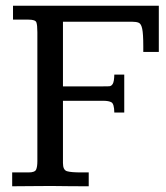

<svg xmlns="http://www.w3.org/2000/svg" viewBox="-20 -650 580 670"><path d="M22.5 0V-48.3H79.6Q101.6 -48.3 106 -58.1Q110.4 -67.9 110.4 -87.4V-537.6Q110.4 -562.5 106.9 -572Q103.5 -581.5 79.6 -581.5H25.4V-629.9H534.2V-468.8H480V-488.8Q480 -531.7 476.3 -549.3Q472.7 -566.9 464.1 -570.6Q455.6 -574.2 440.9 -574.2H199.7V-348.6H339.8Q352.1 -348.6 360.4 -348.9Q368.7 -349.1 373.5 -357.4Q378.4 -365.7 378.9 -389.6H413.6V-257.3H378.9Q378.4 -287.6 368.9 -293Q359.4 -298.3 340.8 -298.3H199.7V-81.1Q199.7 -56.6 213.9 -52.5Q228 -48.3 263.2 -48.3H289.6V0Q259.3 0 230.2 -0.2Q201.2 -0.5 158.7 -1Q114.3 -1 84.7 -0.5Q55.2 0 22.5 0Z"/></svg>

Font: Kameron
Style: Regular
Weight: 400
Designer: Vernon Adams
Foundry: Vernon Adams
Version: Version 1.100